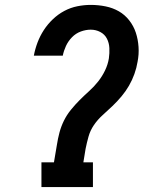

<svg xmlns="http://www.w3.org/2000/svg" viewBox="-20 -763 640 783"><path d="M149 0V-101H200L212 -172Q216 -198 222.5 -222.5Q229 -247 240.5 -270.5Q252 -294 269 -315Q286 -336 305 -355Q324 -374 344 -392Q364 -410 380.5 -431Q397 -452 408.5 -476Q420 -500 424 -525Q427 -546 426 -567Q425 -588 416 -605.5Q407 -623 389 -632.5Q371 -642 350 -642Q330 -642 309.5 -634.5Q289 -627 273.5 -611Q258 -595 249 -575.5Q240 -556 236 -536H118Q123 -563 133 -589.5Q143 -616 158.5 -640Q174 -664 195.5 -684.5Q217 -705 242.5 -718.5Q268 -732 295.5 -737.5Q323 -743 350 -743Q381 -743 410.5 -737Q440 -731 464.5 -717Q489 -703 507 -680Q525 -657 534 -629.5Q543 -602 545 -571.5Q547 -541 541 -511Q537 -486 528 -461Q519 -436 506 -413.5Q493 -391 475.5 -370Q458 -349 438.5 -330.5Q419 -312 398.5 -293.5Q378 -275 363 -253Q348 -231 341 -206Q334 -181 329 -156L320 -101H359V0Z"/></svg>

Font: Iosevka Etoile Oblique
Style: Bold
Weight: 700
Italic angle: -9°
Designer: Belleve Invis
Foundry: Belleve Invis
Version: Version 15.5.2; ttfautohint (v1.8.4)